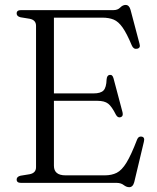

<svg xmlns="http://www.w3.org/2000/svg" viewBox="-20 -741 638 778"><path d="M47.5 -686.5Q47.5 -700 65 -700H440Q457 -700 467.2 -710.5Q477.5 -721 489 -721Q503.5 -721 509 -701L545.5 -563Q550.5 -546.5 535.5 -543.5Q521 -540.5 514 -557Q494 -605 477 -629.2Q460 -653.5 440.8 -661.5Q421.5 -669.5 394.5 -669.5H198.5V-362.5H359Q388 -362.5 399.5 -374.5Q411 -386.5 412 -419.5Q413.5 -436 424 -437.5Q436 -439.5 440 -423.5L476.5 -286Q480.5 -269.5 468.5 -266Q457 -262.5 449.5 -276.5Q433 -309.5 418.2 -321Q403.5 -332.5 374.5 -332.5H198.5V-69.5Q198.5 -30.5 245.5 -30.5H404.5Q432.5 -30.5 453 -40.8Q473.5 -51 492.5 -82Q511.5 -113 535.5 -175.5Q541 -189.5 553.5 -187.5Q568 -185.5 563 -166.5L524 -3Q518.5 17.5 503.5 17.5Q492.5 17.5 481.2 8.8Q470 0 452 0H65Q47.5 0 47.5 -13.5Q47.5 -25 63 -29L100 -35Q126 -40 126 -63.5V-636.5Q126 -660 100 -665L63 -671Q47.5 -675 47.5 -686.5Z"/></svg>

Font: Fraunces 72pt S050 Light
Style: Regular
Weight: 300
Version: Version 1.000; ttfautohint (v1.8.3)